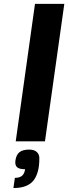

<svg xmlns="http://www.w3.org/2000/svg" viewBox="-20 -720 348 978"><path d="M60.1 0 158.2 -700.2H307.6L209 0ZM127.9 42Q154.3 42 167.2 54Q180.2 65.9 180.4 84.7Q180.7 103.5 178.2 126Q169.9 185.1 138.9 211.4Q107.9 237.8 48.3 237.8L55.7 186Q79.6 186 92 175.5Q104.5 165 107.9 142.1Q78.6 142.1 66.9 131.6Q55.2 121.1 58.6 97.2Q63 67.4 79.8 54.7Q96.7 42 127.9 42Z"/></svg>

Font: Fivo Sans
Style: Italic
Weight: 700
Designer: Alexander Slobzheninov
Foundry: Alexander Slobzheninov
Version: 1.0